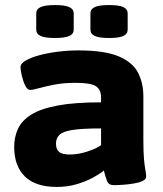

<svg xmlns="http://www.w3.org/2000/svg" viewBox="-20 -730 645 758"><path d="M204 8Q120 8 78 -33.5Q36 -75 36 -150Q36 -189 51 -221.5Q66 -254 103.5 -277.5Q141 -301 208 -313.5Q275 -326 379 -326V-345Q379 -377 358 -390Q337 -403 279 -403Q232 -403 195.5 -396Q159 -389 134.5 -382Q110 -375 99 -375Q88 -375 79.5 -392.5Q71 -410 66 -431.5Q61 -453 61 -465Q61 -479 81.5 -491Q102 -503 135.5 -512Q169 -521 209.5 -526Q250 -531 289 -531Q393 -531 448.5 -507.5Q504 -484 525 -443Q546 -402 546 -349V-176Q546 -129 548.5 -101.5Q551 -74 554 -59Q557 -44 557 -33Q557 -22 543 -15.5Q529 -9 508 -5.5Q487 -2 465.5 -0.5Q444 1 429 1Q409 1 402.5 -15.5Q396 -32 390 -57Q375 -44 347.5 -29Q320 -14 283.5 -3Q247 8 204 8ZM256 -120Q289 -120 325.5 -132Q362 -144 379 -157V-223Q305 -223 266.5 -217Q228 -211 214.5 -197.5Q201 -184 201 -163Q201 -141 213 -130.5Q225 -120 256 -120ZM411 -580Q371 -580 354 -588Q337 -596 337 -613V-677Q337 -694 354 -702Q371 -710 411 -710Q450 -710 467 -702Q484 -694 484 -677V-613Q484 -596 467 -588Q450 -580 411 -580ZM197 -580Q158 -580 140.5 -588Q123 -596 123 -613V-677Q123 -694 140.5 -702Q158 -710 197 -710Q236 -710 253.5 -702Q271 -694 271 -677V-613Q271 -596 253.5 -588Q236 -580 197 -580Z"/></svg>

Font: Asap Semi Expanded ExtraBold
Style: Regular
Weight: 800
Width: 6
Designer: Pablo Cosgaya
Foundry: Omnibus-Type
Version: Version 3.001; ttfautohint (v1.8.4.7-5d5b)